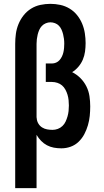

<svg xmlns="http://www.w3.org/2000/svg" viewBox="-20 -763 540 998"><path d="M59 215V-535Q59 -561 62.5 -587Q66 -613 76 -637.5Q86 -662 102.5 -683Q119 -704 141.5 -718Q164 -732 190 -737.5Q216 -743 242 -743Q268 -743 293.5 -737.5Q319 -732 341.5 -718.5Q364 -705 380.5 -684.5Q397 -664 407 -640Q417 -616 421 -590Q425 -564 425 -539Q425 -517 422 -495Q419 -473 410.5 -453Q402 -433 387.5 -416Q373 -399 355 -388Q379 -376 398 -357Q417 -338 429 -314Q441 -290 445 -263.5Q449 -237 449 -210Q449 -185 446.5 -160.5Q444 -136 437 -112Q430 -88 418.5 -66Q407 -44 389 -26.5Q371 -9 347.5 -0.5Q324 8 299 8Q279 8 260 4.5Q241 1 224 -8Q207 -17 193.5 -31Q180 -45 170 -62V215ZM253 -88Q267 -88 280.5 -93Q294 -98 304.5 -108Q315 -118 321 -131Q327 -144 331 -158Q335 -172 336.5 -186Q338 -200 338 -215Q338 -229 336.5 -243Q335 -257 331 -270.5Q327 -284 320 -297Q313 -310 302.5 -319Q292 -328 278 -332.5Q264 -337 250 -337H218V-433H250Q261 -433 271.5 -437.5Q282 -442 289.5 -450.5Q297 -459 302 -469.5Q307 -480 309.5 -491Q312 -502 313 -513.5Q314 -525 314 -536Q314 -549 312.5 -561Q311 -573 308 -585Q305 -597 300 -608.5Q295 -620 286.5 -629Q278 -638 266 -642.5Q254 -647 242 -647Q230 -647 218 -642Q206 -637 197.5 -628Q189 -619 184 -607.5Q179 -596 176 -584Q173 -572 171.5 -559.5Q170 -547 170 -535V-154L171 -147Q172 -133 179.5 -120.5Q187 -108 199 -100.5Q211 -93 225 -90.5Q239 -88 253 -88Z"/></svg>

Font: Iosevka Custom
Style: Bold
Weight: 700
Monospace: yes
Designer: Belleve Invis
Foundry: Belleve Invis
Version: Version 30.3.3; ttfautohint (v1.8.3)